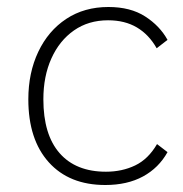

<svg xmlns="http://www.w3.org/2000/svg" viewBox="-20 -522 523 549"><path d="M281 7Q178 7 119.5 -58Q61 -123 61 -238Q61 -314 89.5 -374Q118 -434 169.5 -468Q221 -502 290 -502Q353 -502 395 -475Q437 -448 459 -408L428 -384Q406 -423 371.5 -443.5Q337 -464 289 -464Q233 -464 191.5 -435Q150 -406 127 -355Q104 -304 104 -238Q104 -137 150.5 -84Q197 -31 283 -31Q329 -31 366.5 -49Q404 -67 429 -110L459 -87Q434 -42 389 -17.5Q344 7 281 7Z"/></svg>

Font: Livvic ExtraLight
Style: Regular
Weight: 275
Designer: Jacques Le Bailly, Baron von Fonthausen
Version: Version 1.001; ttfautohint (v1.8.2)